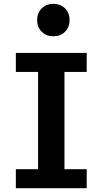

<svg xmlns="http://www.w3.org/2000/svg" viewBox="-20 -992 550 1012"><path d="M63.5 -712.9H437V-612.8H319.8V-100.1H437V0H63.5V-100.1H180.7V-612.8H63.5ZM175.8 -886.2Q175.8 -923.8 200 -947.8Q224.1 -971.7 261.2 -971.7Q298.8 -971.7 322.8 -947.8Q346.7 -923.8 346.7 -886.2Q346.7 -848.1 322.8 -824.5Q298.8 -800.8 261.2 -800.8Q224.1 -800.8 200 -824.5Q175.8 -848.1 175.8 -886.2Z"/></svg>

Font: Andika
Style: Bold
Weight: 700
Designer: Victor Gaultney, Annie Olsen, Julie Remington, Don Collingsworth, Eric Hays, Becca Hirsbrunner
Foundry: SIL International
Version: Version 6.101